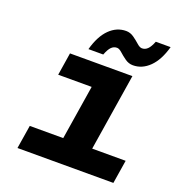

<svg xmlns="http://www.w3.org/2000/svg" viewBox="-128 -809 855 916"><g transform="rotate(20 300.0 -351.0)"><path d="M217.8 -559.1Q237.3 -629.9 273.9 -666Q310.5 -702.1 357.9 -702.1Q378.9 -702.1 397.5 -689Q416 -675.8 430.4 -662.8Q444.8 -649.9 456.1 -649.9Q472.2 -649.9 484.4 -661.9Q496.6 -673.8 507.8 -702.1H583Q563.5 -631.8 526.6 -595.5Q489.7 -559.1 442.9 -559.1Q421.4 -559.1 402.8 -572.3Q384.3 -585.4 369.9 -598.6Q355.5 -611.8 344.2 -611.8Q328.1 -611.8 316.2 -600.1Q304.2 -588.4 293 -559.1ZM61 0 80.1 -119.1H250L293.9 -395H124L142.1 -509.8H459L397 -119.1H566.9L547.9 0Z"/></g></svg>

Font: Office Code Pro D Bold Italic
Style: Regular
Weight: 700
Italic angle: -9°
Designer: Nathan Rutzky & Paul D. Hunt
Foundry: Adobe Systems Incorporated
Version: Version 1.004;PS 001.004;hotconv 1.0.70;makeotf.lib2.5.58329